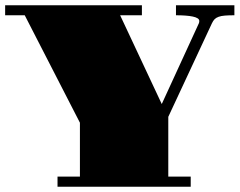

<svg xmlns="http://www.w3.org/2000/svg" viewBox="-22 -712 914 732"><path d="M197.3 -38.6H282.7V-244.1L72.3 -653.8H-2.4V-691.9H519V-653.8H436L594.7 -315.4L736.3 -623.5Q737.8 -627 737.8 -631.8Q737.8 -638.2 731.2 -642.3Q724.6 -646.5 712.9 -648.9Q701.2 -651.4 684.8 -652.6Q668.5 -653.8 648.9 -653.8V-691.9H871.6V-653.8Q850.1 -653.8 835.4 -652.6Q820.8 -651.4 811.3 -647.9Q801.8 -644.5 796.1 -638.7Q790.5 -632.8 786.1 -623.5L619.6 -266.6V-38.6H705.1V0H197.3Z"/></svg>

Font: GravitasOne
Style: Regular
Weight: 400
Designer: Riccardo De Franceschi
Foundry: Sorkin Type Co.
Version: Version 1.001